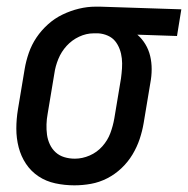

<svg xmlns="http://www.w3.org/2000/svg" viewBox="-20 -548 564 576"><path d="M203 8Q174 8 146 2Q118 -4 95.5 -19Q73 -34 58 -56.5Q43 -79 36 -106Q29 -133 29 -162Q29 -191 34 -221L54 -341Q58 -365 66.5 -389.5Q75 -414 89.5 -435.5Q104 -457 124 -475Q144 -493 168 -504.5Q192 -516 217 -522Q242 -528 266 -528H281L524 -520L511 -440L392 -444Q406 -432 416 -415.5Q426 -399 430.5 -380Q435 -361 435 -340.5Q435 -320 431 -299L411 -179Q407 -155 399 -131Q391 -107 377.5 -84.5Q364 -62 344.5 -43.5Q325 -25 301.5 -13Q278 -1 253 3.5Q228 8 203 8ZM205 -72Q227 -72 249 -81.5Q271 -91 287 -109Q303 -127 311 -148.5Q319 -170 323 -193L343 -313Q345 -328 346 -343Q347 -358 345.5 -372.5Q344 -387 339 -400.5Q334 -414 325.5 -424.5Q317 -435 303.5 -441Q290 -447 275 -448H261Q239 -448 217.5 -438Q196 -428 180 -410.5Q164 -393 155 -371Q146 -349 143 -327L123 -207Q120 -191 119.5 -175Q119 -159 121 -144Q123 -129 129.5 -115Q136 -101 147 -91Q158 -81 173 -76.5Q188 -72 204 -72Z"/></svg>

Font: Iosevka SS18 Medium
Style: Italic
Weight: 500
Italic angle: -9°
Monospace: yes
Designer: Belleve Invis
Foundry: Belleve Invis
Version: Version 25.1.1; ttfautohint (v1.8.4)